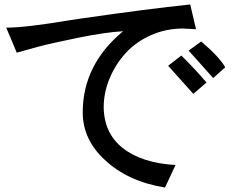

<svg xmlns="http://www.w3.org/2000/svg" viewBox="-20 -714 1040 861"><path d="M990 -412 936 -364 826 -487 882 -528Q964 -459 990 -412ZM906 -344 847 -293 734 -419 793 -465Q859 -400 906 -344ZM532 -574Q449 -569 327 -544Q205 -519 151.5 -504.5Q98 -490 56 -478Q55 -478 55 -478L8 -590Q95 -590 297 -624L351 -632Q642 -674 833 -694L859 -583L800 -586Q724 -586 657.5 -556.5Q591 -527 545.5 -478Q500 -429 473 -366Q446 -303 445 -237Q445 -118 530 -50.5Q615 17 767 26L720 127Q553 100 450 3Q351 -88 351 -210Q351 -424 532 -574Z"/></svg>

Font: cwTeXHei
Style: Medium
Weight: 500
Version: Version 1.17